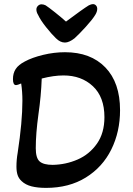

<svg xmlns="http://www.w3.org/2000/svg" viewBox="-20 -901 645 934"><path d="M252 -715Q232 -734 204.5 -768.5Q177 -803 165 -829Q157 -842 157 -855Q157 -865 164.5 -872.5Q172 -880 182 -880Q192 -880 202 -875Q216 -866 247.5 -841Q279 -816 301 -796Q384 -858 412 -875Q424 -881 432 -881Q441 -881 447 -874.5Q453 -868 453 -858Q453 -844 443 -828Q428 -804 396 -769Q364 -734 343 -715Q316 -694 296 -694Q273 -694 252 -715ZM85 -20Q71 -33 65.5 -50Q60 -67 60 -90Q60 -124 66 -158Q89 -309 89 -411Q89 -455 83 -495Q65 -487 58 -487Q43 -487 43 -516Q43 -545 56.5 -565.5Q70 -586 101 -602Q136 -621 189.5 -634Q243 -647 296 -647Q421 -647 492.5 -573Q564 -499 564 -365Q564 -260 521.5 -174Q479 -88 397.5 -37.5Q316 13 204 13Q163 13 133.5 5.5Q104 -2 85 -20ZM488 -331Q488 -429 432 -481.5Q376 -534 289 -534Q241 -534 183 -519Q180 -435 167 -345Q154 -251 154 -180Q154 -132 173 -115.5Q192 -99 236 -99Q300 -100 357.5 -125Q415 -150 451.5 -202Q488 -254 488 -331Z"/></svg>

Font: AkayaTelivigala
Style: Regular
Weight: 400
Designer: Vaishnavi Murthy Yerkadithaya ( vaishnavimurthy@gmail.com ), Juan Luis Blanco Aristondo ( juan@blancoletters.com )
Version: Version 1.000